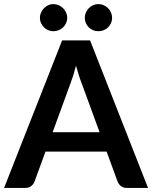

<svg xmlns="http://www.w3.org/2000/svg" viewBox="-27 -921 746 941"><path d="M461 -273 373 -513.5Q366.5 -529.5 359.5 -551.5Q352.5 -573.5 345.5 -599Q339 -573.5 332 -551.2Q325 -529 318.5 -512.5L231 -273ZM698.5 0H594.5Q577 0 566 -8.8Q555 -17.5 549.5 -30.5L495.5 -178H196L142 -30.5Q138 -19 126.5 -9.5Q115 0 98 0H-7L277.5 -723H414.5ZM302.5 -833.5Q302.5 -820 297 -808Q291.5 -796 282.2 -787Q273 -778 260.5 -773Q248 -768 234 -768Q221 -768 209.2 -773Q197.5 -778 188.5 -787Q179.5 -796 174 -808Q168.5 -820 168.5 -833.5Q168.5 -847 174 -859.2Q179.5 -871.5 188.5 -880.8Q197.5 -890 209.2 -895.5Q221 -901 234 -901Q248 -901 260.5 -895.5Q273 -890 282.2 -880.8Q291.5 -871.5 297 -859.2Q302.5 -847 302.5 -833.5ZM522.5 -833.5Q522.5 -820 517.2 -808Q512 -796 502.8 -787Q493.5 -778 481.2 -773Q469 -768 455.5 -768Q441.5 -768 429.2 -773Q417 -778 408 -787Q399 -796 393.8 -808Q388.5 -820 388.5 -833.5Q388.5 -847 393.8 -859.2Q399 -871.5 408 -880.8Q417 -890 429.2 -895.5Q441.5 -901 455.5 -901Q469 -901 481.2 -895.5Q493.5 -890 502.8 -880.8Q512 -871.5 517.2 -859.2Q522.5 -847 522.5 -833.5Z"/></svg>

Font: Lato 2
Style: Bold
Weight: 700
Designer: Lukasz Dziedzic with Adam Twardoch and Botio Nikoltchev
Foundry: tyPoland Lukasz Dziedzic
Version: Version 2.015; 2015-08-06; http://www.latofonts.com/